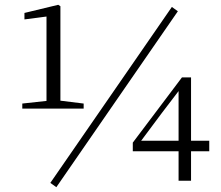

<svg xmlns="http://www.w3.org/2000/svg" viewBox="-20 -754 922 801"><path d="M215 27 722 -707 697 -725 190 9ZM725 0H777V-123H853V-167H777V-431H739L534 -159V-123H725ZM569 -167 654 -281 725 -374V-167ZM174 -301H329V-322L232 -334V-728L223 -734L82 -700V-673L174 -685V-333L73 -322V-301Z"/></svg>

Font: Noto Serif CJK SC Light
Style: Regular
Weight: 300
Designer: Ryoko NISHIZUKA 西塚涼子 (kana & ideographs); Frank Grießhammer (Latin, Greek & Cyrillic); Wenlong ZHANG 张文龙 (bopomofo); San
Foundry: Adobe
Version: Version 2.001;hotconv 1.1.0;makeotfexe 2.6.0